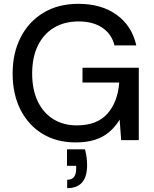

<svg xmlns="http://www.w3.org/2000/svg" viewBox="-20 -732 803 1003"><path d="M375 12Q276 12 202 -33Q128 -78 87 -159Q46 -240 46 -348Q46 -455 88 -537Q130 -619 207 -665.5Q284 -712 390 -712Q510 -712 589.5 -654.5Q669 -597 692 -495H578Q564 -553 515.5 -586.5Q467 -620 390 -620Q316 -620 261.5 -587Q207 -554 177.5 -493Q148 -432 148 -348Q148 -263 177.5 -202Q207 -141 259.5 -109Q312 -77 381 -77Q487 -77 541 -138Q595 -199 603 -301H411V-378H705V0H613L605 -107Q581 -68 549.5 -41.5Q518 -15 475.5 -1.5Q433 12 375 12ZM331 251V207Q356 207 367 192Q378 177 378 148V134H330V48H424Q430 70 432.5 91Q435 112 435 130Q435 192 408.5 221.5Q382 251 331 251Z"/></svg>

Font: DM Sans 24pt Medium
Style: Regular
Weight: 500
Designer: Colophon Foundry, Jonny Pinhorn
Foundry: Colophon Foundry
Version: Version 4.004;gftools[0.9.30]